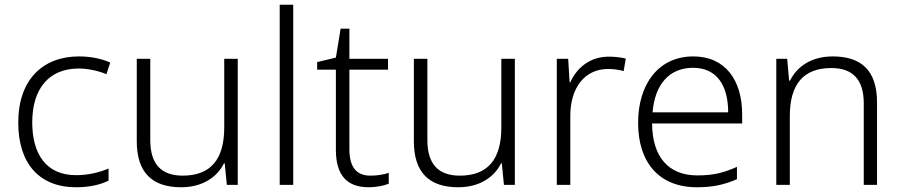

<svg xmlns="http://www.w3.org/2000/svg" viewBox="-20 -780 3803 810"><path d="M301 10C359 10 404 -1 438 -18V-69C400 -53 354 -41 301 -41C174 -41 116 -131 116 -264C116 -405 186 -491 312 -491C349 -491 393 -482 429 -467L445 -516C410 -532 364 -542 313 -542C160 -542 57 -443 57 -263C57 -91 145 10 301 10Z M983 -532H926V-242C926 -107 868 -39 751 -39C661 -39 614 -87 614 -189V-532H557V-184C557 -53 621 10 744 10C835 10 896 -33 925 -91H928L937 0H983Z M1217 0V-760H1160V0Z M1543 -39C1482 -39 1454 -77 1454 -151V-486H1617V-532H1454V-659H1417L1397 -537L1318 -518V-486H1397V-148C1397 -37 1447 10 1536 10C1569 10 1600 3 1620 -5V-51C1601 -44 1573 -39 1543 -39Z M2152 -532H2095V-242C2095 -107 2037 -39 1920 -39C1830 -39 1783 -87 1783 -189V-532H1726V-184C1726 -53 1790 10 1913 10C2004 10 2065 -33 2094 -91H2097L2106 0H2152Z M2548 -541C2468 -541 2413 -493 2386 -433H2383L2377 -532H2329V0H2386V-292C2386 -411 2448 -489 2545 -489C2569 -489 2590 -486 2611 -480L2620 -533C2599 -538 2574 -541 2548 -541Z M2905 -542C2757 -542 2672 -424 2672 -262C2672 -95 2760 10 2920 10C2988 10 3036 -1 3089 -24V-76C3030 -50 2988 -40 2922 -40C2800 -40 2732 -118 2731 -259H3111V-298C3111 -440 3041 -542 2905 -542ZM2904 -494C3005 -494 3052 -418 3052 -306H2733C2743 -427 2806 -494 2904 -494Z M3493 -542C3403 -542 3342 -499 3313 -440H3309L3301 -532H3255V0H3312V-290C3312 -425 3370 -493 3487 -493C3576 -493 3624 -446 3624 -344V0H3680V-348C3680 -482 3614 -542 3493 -542Z"/></svg>

Font: Noto Sans Gujarati Light
Style: Regular
Weight: 300
Designer: Jelle Bosma - Monotype Design Team, Universal Thirst
Foundry: Monotype Imaging Inc.
Version: Version 2.106